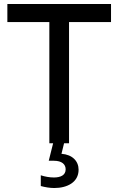

<svg xmlns="http://www.w3.org/2000/svg" viewBox="-20 -720 595 965"><path d="M228 0H247L225 88H251C291 88 310 106 310 131C310 161 284 172 251 172C230 172 206 168 185 161V215C207 221 231 225 253 225C318 225 375 196 375 133C375 90 344 57 289 53L302 0H327V-609H538V-700H17V-609H228Z"/></svg>

Font: Chess Sans Medium
Style: Regular
Weight: 500
Designer: Wolf Bōese
Foundry: Wolf Bōese
Version: Version 7.223;Glyphs 3.3 (3306)